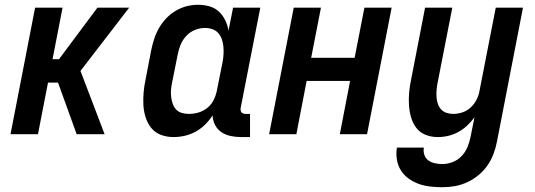

<svg xmlns="http://www.w3.org/2000/svg" viewBox="-20 -562 2240 804"><path d="M24 0 127 -530H242L200 -314H227L388 -530H521L317 -265L418 0H301L223 -216H181L139 0Z M707 12Q679 12 654.5 3Q630 -6 614 -25.5Q598 -45 590 -70Q582 -95 580.5 -122Q579 -149 581.5 -176.5Q584 -204 590 -231L613 -351Q618 -375 625.5 -398.5Q633 -422 645.5 -444Q658 -466 676 -485Q694 -504 716 -517Q738 -530 762 -536Q786 -542 809 -542Q834 -542 857 -535.5Q880 -529 896.5 -513.5Q913 -498 923 -477.5Q933 -457 937 -434L956 -530H1070L988 -111Q987 -106 987.5 -101Q988 -96 991 -92Q994 -88 999 -86.5Q1004 -85 1009 -85H1027V12H990Q967 12 946 7.5Q925 3 908 -8Q891 -19 881 -38Q871 -57 870 -79Q857 -58 838.5 -40Q820 -22 799 -10.5Q778 1 754 6.5Q730 12 707 12ZM771 -85Q791 -85 811.5 -91Q832 -97 848.5 -110.5Q865 -124 874.5 -143Q884 -162 888 -182L912 -302Q915 -318 916 -334.5Q917 -351 915.5 -367Q914 -383 909 -397.5Q904 -412 894 -423.5Q884 -435 869 -440Q854 -445 838 -445Q817 -445 796 -436.5Q775 -428 759.5 -411Q744 -394 736 -374Q728 -354 724 -333L700 -213Q697 -198 696 -183Q695 -168 697 -153.5Q699 -139 704 -125.5Q709 -112 718.5 -102.5Q728 -93 742 -89Q756 -85 771 -85Z M1107 0 1210 -530H1324L1283 -320H1465L1506 -530H1620L1517 0H1403L1446 -223H1264L1221 0Z M1832 222Q1806 222 1780.5 219Q1755 216 1732 207.5Q1709 199 1690 185Q1671 171 1658.5 151Q1646 131 1642 106.5Q1638 82 1642 56H1755Q1752 72 1757 86.5Q1762 101 1773.5 109.5Q1785 118 1800.5 121.5Q1816 125 1832 125Q1853 125 1874.5 117Q1896 109 1912 92.5Q1928 76 1937 55Q1946 34 1950 13L1967 -71Q1953 -52 1936 -36Q1919 -20 1898.5 -9Q1878 2 1856.5 7Q1835 12 1813 12Q1786 12 1762 2.5Q1738 -7 1723 -27Q1708 -47 1701 -72Q1694 -97 1692.5 -123.5Q1691 -150 1693.5 -177Q1696 -204 1702 -231L1760 -530H1874L1812 -213Q1809 -198 1808 -183.5Q1807 -169 1808 -154.5Q1809 -140 1813.5 -127Q1818 -114 1827 -104Q1836 -94 1849.5 -89.5Q1863 -85 1878 -85Q1897 -85 1916.5 -91.5Q1936 -98 1951 -112Q1966 -126 1975.5 -144.5Q1985 -163 1988 -182L2056 -530H2170L2061 31Q2056 57 2046.5 82.5Q2037 108 2021 131Q2005 154 1983 172Q1961 190 1935.5 201.5Q1910 213 1884 217.5Q1858 222 1832 222Z"/></svg>

Font: Lode
Style: Bold Italic
Weight: 700
Italic angle: -11°
Monospace: yes
Designer: Belleve Invis
Foundry: Belleve Invis
Version: Version 29.2.0; ttfautohint (v1.8.3)